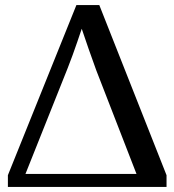

<svg xmlns="http://www.w3.org/2000/svg" viewBox="-20 -734 684 754"><path d="M11 0V-46L280 -714H370L634 -46V0ZM80 -51H516L358 -458Q342 -502 328 -542Q314 -582 301 -621Q293 -597 284 -571Q275 -545 265.5 -518.5Q256 -492 246 -467Z"/></svg>

Font: ET Text
Style: Regular
Weight: 470
Designer: Monotype Design Team
Foundry: Monotype Imaging Inc.
Version: Version 2.009